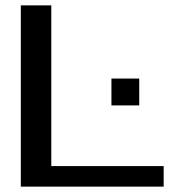

<svg xmlns="http://www.w3.org/2000/svg" viewBox="-20 -695 708 715"><path d="M57.5 0H589.5V-76.5H171V-675H57.5ZM395 -402.5V-302.5H498.5V-402.5Z"/></svg>

Font: Anybody Expanded
Style: Regular
Weight: 400
Width: 7
Version: Version 1.113;gftools[0.9.25]